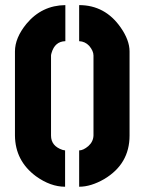

<svg xmlns="http://www.w3.org/2000/svg" viewBox="-20 -708 552 733"><path d="M37.1 -190.4V-511.7Q37.1 -563.5 81.1 -617.2Q139.6 -687.5 229.5 -688.5V-550.8Q189.5 -549.8 176.8 -505.9Q174.8 -499 174.8 -496.1V-190.4Q174.8 -150.4 218.8 -135.7Q225.6 -133.8 228.5 -133.8V4.9Q172.9 4.9 117.2 -35.2Q38.1 -93.8 37.1 -190.4ZM282.2 4.9V-133.8Q297.9 -133.8 317.4 -150.4Q335.9 -167 336.9 -190.4V-496.1Q336.9 -513.7 320.3 -533.2Q304.7 -549.8 282.2 -550.8V-688.5Q380.9 -688.5 440.4 -603.5Q474.6 -554.7 474.6 -511.7V-190.4Q474.6 -82 377.9 -24.4Q327.1 4.9 282.2 4.9Z"/></svg>

Font: Post No Bills Colombo ExtraBold
Style: Regular
Weight: 800
Designer: Kosala Senevirathne, Siva Puranthara, Lasantha Premarathna, Tharique Azeez
Foundry: Mooniak
Version: Version 1.220 ; ttfautohint (v1.6)